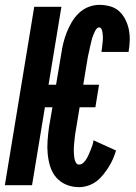

<svg xmlns="http://www.w3.org/2000/svg" viewBox="-39 -763 559 791"><path d="M287 8Q259 8 234.5 -2Q210 -12 193 -31.5Q176 -51 168 -76.5Q160 -102 157.5 -129Q155 -156 157 -184Q159 -212 163 -240L177 -321H146L93 0H-19L102 -735H214L161 -414H192L214 -545Q217 -566 222.5 -588Q228 -610 236.5 -631Q245 -652 257 -672.5Q269 -693 286.5 -709.5Q304 -726 326 -734.5Q348 -743 370 -743Q393 -743 414.5 -737Q436 -731 451.5 -717Q467 -703 477 -683.5Q487 -664 491.5 -642.5Q496 -621 495.5 -598Q495 -575 491 -552V-549H379V-550Q380 -557 381 -564Q382 -571 382.5 -577.5Q383 -584 384 -591Q385 -598 385 -604.5Q385 -611 384.5 -617.5Q384 -624 383 -630.5Q382 -637 379 -643.5Q376 -650 370 -650Q363 -650 358.5 -644Q354 -638 351 -631.5Q348 -625 345.5 -619Q343 -613 341 -606.5Q339 -600 337.5 -593.5Q336 -587 334.5 -580.5Q333 -574 331.5 -568Q330 -562 329 -555.5Q328 -549 326 -542.5Q324 -536 323 -529L304 -414H369L354 -321H289L273 -224Q271 -215 270 -205.5Q269 -196 268 -186.5Q267 -177 266 -167.5Q265 -158 265 -148.5Q265 -139 265.5 -129.5Q266 -120 267.5 -111Q269 -102 273.5 -93.5Q278 -85 287 -85Q297 -85 305 -93Q313 -101 318 -109.5Q323 -118 327 -127.5Q331 -137 335 -146.5Q339 -156 342 -165.5Q345 -175 346 -185L439 -143Q434 -126 426.5 -108.5Q419 -91 408.5 -74.5Q398 -58 385.5 -42.5Q373 -27 357.5 -15.5Q342 -4 323.5 2Q305 8 287 8Z"/></svg>

Font: Iosevka SS18 Heavy
Style: Italic
Weight: 900
Italic angle: -9°
Monospace: yes
Designer: Belleve Invis
Foundry: Belleve Invis
Version: Version 25.1.1; ttfautohint (v1.8.4)